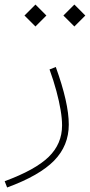

<svg xmlns="http://www.w3.org/2000/svg" viewBox="-99 -558 392 838"><path d="M7.8 -490.2 55.7 -442.4 103.5 -490.2 55.7 -538.1ZM177.7 -490.2 225.6 -442.4 273.4 -490.2 225.6 -538.1ZM117.2 -254.9Q135.3 -205.1 147.2 -160.4Q159.2 -115.7 165.5 -78.1Q171.9 -40.5 171.9 -10.7Q171.9 69.8 113.5 126.7Q55.2 183.6 -78.6 232.9L-67.9 260.3Q73.2 208.5 137.2 143.1Q201.2 77.6 201.2 -14.2Q201.2 -62 187 -124.5Q172.9 -187 144.5 -265.6Z"/></svg>

Font: Estedad VF
Style: Regular
Weight: 100
Designer: Amin Abedi
Version: Version 7.3